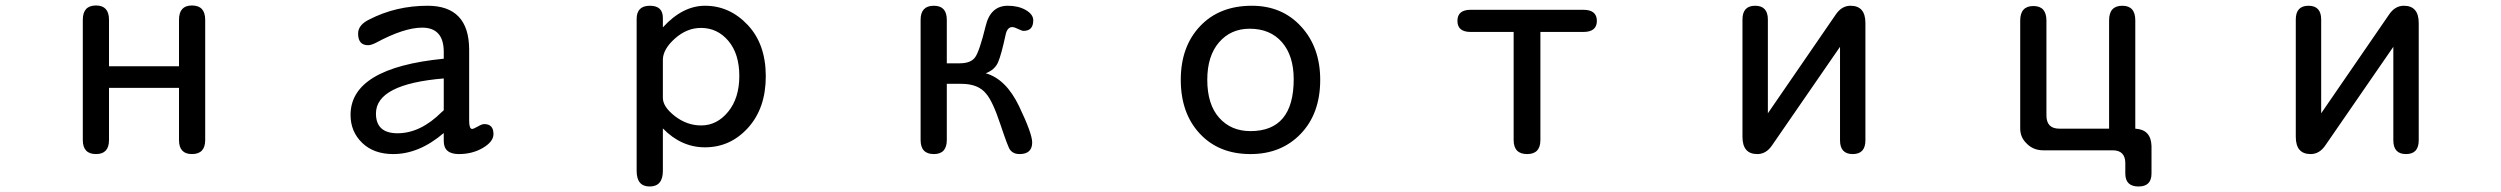

<svg xmlns="http://www.w3.org/2000/svg" viewBox="-20 -554 9040 694"><path d="M374 -314.5H627V-482.4Q627 -534.2 673.8 -534.2Q721.7 -534.2 721.7 -482.4V-47.9Q721.7 2.9 673.8 2.9Q627 2.9 627 -47.9V-236.3H374V-47.9Q374 2.9 327.1 2.9Q279.3 2.9 279.3 -47.9V-482.4Q279.3 -534.2 327.1 -534.2Q374 -534.2 374 -482.4Z M1584 -73.2Q1495.1 2.9 1401.4 2.9Q1331.1 2.9 1289.1 -37.6Q1247.1 -78.1 1247.1 -138.7Q1247.1 -308.6 1584 -341.8V-366.2Q1584 -454.1 1505.9 -454.1Q1440.4 -454.1 1338.9 -399.4Q1321.3 -390.6 1310.5 -390.6Q1274.4 -390.6 1274.4 -432.6Q1274.4 -463.9 1314.5 -483.4Q1411.1 -533.2 1525.4 -533.2Q1674.8 -533.2 1675.8 -376V-118.2Q1675.8 -87.9 1686.5 -87.9Q1691.4 -87.9 1707 -96.7Q1721.7 -105.5 1730.5 -105.5Q1763.7 -105.5 1763.7 -69.3Q1763.7 -42 1725.6 -19.5Q1687.5 2.9 1638.7 2.9Q1584 2.9 1584 -43.9ZM1584 -270.5Q1338.9 -250 1338.9 -143.6Q1338.9 -72.3 1417 -72.3Q1500 -72.3 1577.1 -149.4Q1584 -154.3 1584 -156.2Z M2376 -455.1Q2447.3 -533.2 2528.3 -533.2Q2617.2 -533.2 2682.6 -463.9Q2748 -394.5 2748 -278.3Q2748 -163.1 2684.1 -92.3Q2620.1 -21.5 2528.3 -21.5Q2442.4 -21.5 2376 -89.8V63.5Q2376 120.1 2328.1 120.1Q2281.2 120.1 2281.2 63.5V-485.4Q2281.2 -533.2 2329.1 -533.2Q2376 -533.2 2376 -489.3ZM2376 -200.2Q2376 -168 2419.4 -134.3Q2462.9 -100.6 2514.6 -100.6Q2571.3 -100.6 2611.8 -149.9Q2652.3 -199.2 2652.3 -279.3Q2652.3 -359.4 2612.8 -406.2Q2573.2 -453.1 2513.7 -453.1Q2462.9 -453.1 2419.9 -415Q2377 -377 2376 -338.9Z M3402.3 -325.2H3449.2Q3489.3 -325.2 3504.9 -347.2Q3520.5 -369.1 3543 -460.9Q3560.5 -533.2 3623 -533.2Q3661.1 -533.2 3688 -517.6Q3714.8 -502 3714.8 -480.5Q3714.8 -442.4 3679.7 -442.4Q3673.8 -442.4 3660.2 -449.2Q3646.5 -456.1 3638.7 -456.1Q3620.1 -456.1 3614.3 -425.8Q3599.6 -357.4 3587.9 -329.6Q3576.2 -301.8 3543 -289.1Q3616.2 -268.6 3663.6 -169.9Q3710.9 -71.3 3710.9 -39.1Q3710.9 2.9 3665 2.9Q3642.6 2.9 3630.9 -12.7Q3624 -20.5 3596.2 -104Q3568.4 -187.5 3544.9 -214.8Q3516.6 -251 3455.1 -251H3402.3V-47.9Q3402.3 2.9 3355.5 2.9Q3307.6 2.9 3307.6 -47.9V-482.4Q3307.6 -533.2 3355.5 -533.2Q3402.3 -533.2 3402.3 -482.4Z M4504.9 -533.2Q4614.3 -533.2 4683.1 -458Q4752 -382.8 4752 -265.6Q4752 -143.6 4681.6 -70.3Q4611.3 2.9 4500 2.9Q4385.7 2.9 4316.9 -70.8Q4248 -144.5 4248 -265.6Q4248 -385.7 4317.9 -459.5Q4387.7 -533.2 4504.9 -533.2ZM4497.1 -450.2Q4428.7 -450.2 4386.2 -400.9Q4343.8 -351.6 4343.8 -265.6Q4343.8 -176.8 4386.7 -128.4Q4429.7 -80.1 4500 -80.1Q4656.2 -80.1 4656.2 -267.6Q4656.2 -352.5 4613.8 -401.4Q4571.3 -450.2 4497.1 -450.2Z M5547.9 -438.5V-47.9Q5547.9 2.9 5500 2.9Q5451.2 2.9 5451.2 -47.9V-438.5H5295.9Q5248 -438.5 5248 -478.5Q5248 -518.6 5295.9 -518.6H5703.1Q5752 -518.6 5752 -478.5Q5752 -438.5 5703.1 -438.5Z M6630.9 -384.8 6385.7 -29.3Q6364.3 2.9 6332 2.9Q6278.3 2.9 6278.3 -59.6V-483.4Q6278.3 -533.2 6324.2 -533.2Q6370.1 -533.2 6370.1 -483.4V-144.5L6615.2 -501Q6636.7 -533.2 6668.9 -533.2Q6722.7 -533.2 6722.7 -470.7V-46.9Q6722.7 2.9 6676.8 2.9Q6630.9 2.9 6630.9 -46.9Z M7603.5 -88.9V-480.5Q7603.5 -533.2 7651.4 -533.2Q7698.2 -533.2 7698.2 -480.5V-88.9Q7754.9 -85.9 7756.8 -26.4V73.2Q7756.8 120.1 7710 120.1Q7662.1 120.1 7662.1 73.2V34.2Q7661.1 -9.8 7618.2 -10.7H7365.2Q7328.1 -10.7 7303.7 -37.1Q7282.2 -58.6 7282.2 -89.8V-479.5Q7282.2 -532.2 7330.1 -532.2Q7377 -532.2 7377 -479.5V-136.7Q7377 -88.9 7423.8 -88.9Z M8630.9 -384.8 8385.7 -29.3Q8364.3 2.9 8332 2.9Q8278.3 2.9 8278.3 -59.6V-483.4Q8278.3 -533.2 8324.2 -533.2Q8370.1 -533.2 8370.1 -483.4V-144.5L8615.2 -501Q8636.7 -533.2 8668.9 -533.2Q8722.7 -533.2 8722.7 -470.7V-46.9Q8722.7 2.9 8676.8 2.9Q8630.9 2.9 8630.9 -46.9Z"/></svg>

Font: MotoyaLMaru
Style: W3 mono
Weight: 400
Version: Version 1.01